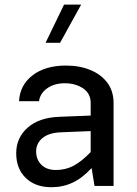

<svg xmlns="http://www.w3.org/2000/svg" viewBox="-20 -801 592 827"><path d="M469.2 -356.9V0H387.2L374.5 -77.1Q334.5 -33.7 292.5 -14.2Q250.5 5.4 201.7 5.4Q131.8 5.4 90.8 -34.7Q49.8 -74.7 49.8 -140.6Q49.8 -207.5 98.9 -251Q147.9 -294.4 234.9 -297.9L370.6 -303.2V-356.9Q370.6 -398.9 337.4 -420.7Q304.2 -442.4 259.3 -442.4Q214.4 -442.4 183.8 -421.1Q153.3 -399.9 147.9 -365.2H62Q65.9 -435.1 120.6 -476.8Q175.3 -518.6 264.2 -518.6Q322.8 -518.6 369.1 -499.5Q415.5 -480.5 442.4 -444.6Q469.2 -408.7 469.2 -356.9ZM135.7 -148.9Q135.7 -113.3 158.4 -91.1Q181.2 -68.8 220.7 -68.8Q262.2 -68.8 296.6 -86.9Q331.1 -105 370.6 -146V-236.3L239.3 -231Q189.5 -228.5 162.6 -206.1Q135.7 -183.6 135.7 -148.9ZM255.9 -781.2H329.6L238.8 -616.7H176.3Z"/></svg>

Font: Estedad-FD Medium
Style: Regular
Weight: 500
Designer: Amin Abedi
Version: Version 7.3